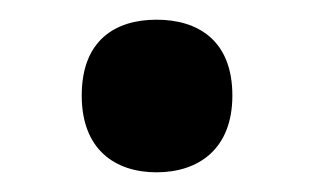

<svg xmlns="http://www.w3.org/2000/svg" viewBox="-20 -256 319 195"><path d="M63 -159C63 -104 97 -81 139 -81C181 -81 216 -104 216 -159C216 -215 181 -236 139 -236C97 -236 63 -215 63 -159Z"/></svg>

Font: Noto Sans Kannada UI SemiBold
Style: Regular
Weight: 600
Designer: Jelle Bosma - Monotype Design Team
Foundry: Monotype Imaging Inc.
Version: Version 2.005